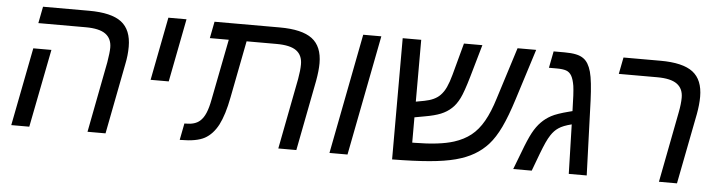

<svg xmlns="http://www.w3.org/2000/svg" viewBox="-41 -773 3614 953"><g transform="rotate(5 1765.5 -297.0)"><path d="M571.8 -351.1 503.9 0H414.1L481.9 -352.1Q490.2 -401.9 490.2 -425.8Q490.2 -470.7 459.2 -493.4Q428.2 -516.1 359.9 -516.1H124L140.1 -599.1H369.1Q481 -599.1 531 -560.8Q581.1 -522.5 581.1 -438Q581.1 -395.5 571.8 -351.1ZM200.2 -389.2 124 0H34.2L109.9 -389.2Z M855 -599.1 793.9 -284.2H703.6L764.6 -599.1Z M1063.5 -93.3Q1037.1 -43.5 997.1 -21.7Q957 0 878.4 0H873.5L889.6 -83H897.5Q942.4 -83 966.3 -104Q983.4 -118.7 994.6 -145.3Q1005.9 -171.9 1013.7 -213.9L1072.8 -516.1H978.5L994.6 -599.1H1319.3Q1430.7 -599.1 1481.2 -561Q1531.7 -522.9 1531.7 -439Q1531.7 -402.3 1522.5 -351.1L1454.6 0H1364.7L1432.6 -352.1Q1440.4 -395.5 1440.4 -425.8Q1440.4 -471.2 1409.7 -493.7Q1378.9 -516.1 1310.5 -516.1H1161.6L1106.4 -231.9Q1089.8 -144.5 1063.5 -93.3Z M1825.7 -599.1 1709.5 0H1619.6L1735.4 -599.1Z M2338.4 -60.1Q2300.3 -37.6 2247.1 -23.4Q2193.8 -9.3 2117.4 -2.7Q2041 3.9 1932.1 4.9V-599.1H2024.4V-291L2066.4 -298.8Q2118.2 -308.6 2144 -335Q2160.6 -351.6 2172.4 -377Q2184.1 -402.3 2194.3 -439.9L2237.3 -599.1H2329.1L2283.2 -439Q2260.3 -359.9 2244.6 -328.6Q2236.3 -312 2226.8 -298.8Q2217.3 -285.6 2206.5 -275.9Q2184.6 -255.4 2154.1 -242.9Q2123.5 -230.5 2075.2 -222.2L2024.4 -212.9V-86.9H2035.2Q2160.6 -87.9 2231 -110.4Q2279.8 -126 2314.7 -153.6Q2349.6 -181.2 2375.7 -227.1Q2401.9 -272.9 2423.3 -342.8L2504.4 -599.1H2597.2L2517.1 -346.2Q2489.7 -259.3 2463.4 -204.3Q2437 -149.4 2407 -116Q2377 -82.5 2338.4 -60.1Z M2738.3 -599.1Q2772.5 -599.1 2795.7 -594.2Q2818.8 -589.4 2834 -578.1Q2859.4 -560.1 2872.1 -514.6Q2878.4 -491.7 2882.3 -455.8Q2886.2 -419.9 2888.2 -372.1L2901.4 0H2812L2805.2 -246.1Q2783.7 -240.7 2767.6 -234.4Q2751.5 -228 2740.2 -220.2Q2719.7 -206.5 2704.1 -182.6Q2693.4 -166.5 2683.1 -143.8Q2672.9 -121.1 2660.2 -87.9L2627.4 0H2535.2L2569.3 -88.9Q2592.3 -150.9 2610.6 -185.1Q2628.9 -219.2 2651.4 -241.7Q2671.9 -262.7 2699.5 -277.6Q2727.1 -292.5 2786.1 -307.6L2803.2 -312Q2802.2 -358.4 2800.5 -389.4Q2798.8 -420.4 2796.4 -437Q2791 -469.7 2781.2 -486.8Q2771 -504.4 2753.9 -510.3Q2736.8 -516.1 2707 -516.1H2668L2684.1 -599.1Z M3419.4 -351.1 3351.1 0H3261.2L3329.1 -352.1Q3337.4 -395 3337.4 -425.8Q3337.4 -470.7 3306.4 -493.4Q3275.4 -516.1 3207 -516.1H3016.1L3032.2 -599.1H3216.3Q3328.1 -599.1 3378.2 -560.8Q3428.2 -522.5 3428.2 -438Q3428.2 -398.9 3419.4 -351.1Z"/></g></svg>

Font: Arimo
Style: Italic
Weight: 400
Italic angle: -12°
Designer: Steve Matteson
Foundry: Monotype Imaging Inc.
Version: Version 1.33